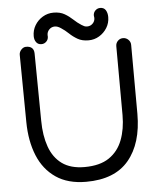

<svg xmlns="http://www.w3.org/2000/svg" viewBox="-57 -880 781 942"><g transform="rotate(-5 333.5 -409.0)"><path d="M439 -784.2Q439 -787.6 438.2 -790.3Q437.5 -793 437.5 -796.4Q437.5 -810.5 447.5 -820.6Q457.5 -830.6 471.7 -830.6Q490.2 -830.6 498.8 -816.7Q507.3 -802.7 507.3 -782.7Q507.3 -753.9 492.7 -730Q478 -706.1 454.1 -691.7Q430.2 -677.2 401.4 -677.2Q369.6 -677.2 347.7 -689.9Q325.7 -702.6 308.1 -719.5Q290.5 -736.3 271.5 -748.5Q255.4 -759.3 242.2 -759.3Q225.6 -759.3 214.4 -747.8Q203.1 -736.3 203.1 -720.2Q203.1 -718.3 203.4 -716.6Q203.6 -714.8 203.6 -712.9Q203.6 -698.7 193.6 -688.7Q183.6 -678.7 169.4 -678.7Q152.8 -678.7 143.8 -690.9Q134.8 -703.1 134.8 -721.2Q134.8 -750 149.2 -774.2Q163.6 -798.3 188 -813Q212.4 -827.6 241.2 -827.6Q273.4 -827.6 295.7 -814.7Q317.9 -801.8 335.7 -784.9Q353.5 -768.1 372.6 -755.9Q379.9 -751 386.2 -748.3Q392.6 -745.6 400.4 -745.6Q416.5 -745.6 427.7 -756.8Q439 -768.1 439 -784.2ZM58.6 -635.7Q58.6 -649.9 69.1 -661.1Q79.6 -672.4 92.8 -672.4Q131.3 -672.4 131.8 -635.7L135.3 -304.2Q135.7 -231.4 155.3 -176.3Q174.8 -121.1 217 -90.3Q259.3 -59.6 327.6 -59.6Q403.3 -59.6 448.7 -90.3Q494.1 -121.1 514.6 -174.8Q535.2 -228.5 535.2 -296.9L534.2 -636.2V-636.7Q534.2 -651.9 544.7 -662.6Q555.2 -673.3 570.3 -673.3Q585.4 -673.3 596.4 -662.6Q607.4 -651.9 607.4 -636.7V-636.2L608.4 -297.4Q608.4 -151.9 539.3 -69.3Q470.2 13.2 329.6 13.2Q239.7 13.2 180.7 -27.1Q121.6 -67.4 92.3 -138.9Q63 -210.4 62 -303.7L58.6 -635.3Z"/></g></svg>

Font: Manjari
Style: Regular
Weight: 400
Designer: Santhosh Thottingal <santhosh.thottingal@gmail.com>
Foundry: SMC
Version: Version 2.000